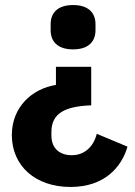

<svg xmlns="http://www.w3.org/2000/svg" viewBox="-20 -557 534 762"><path d="M260 185C396 185 463 105 486 25L364 -26C352 23 317 59 265 59C217 59 184 32 184 -19V-33C184 -107 237 -135 342 -139V-292H202V-220C108 -205 27 -133 27 -21C27 101 120 185 260 185ZM270 -361C333 -361 359 -394 359 -437V-461C359 -504 333 -537 270 -537C207 -537 181 -504 181 -461V-437C181 -394 207 -361 270 -361Z"/></svg>

Font: IBM Plex Sans Thai Looped
Style: Bold
Weight: 700
Designer: Mike Abbink, Paul van der Laan, Pieter van Rosmalen, Ben Mitchell, Mark Frömberg
Foundry: Bold Monday
Version: Version 1.1